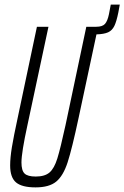

<svg xmlns="http://www.w3.org/2000/svg" viewBox="-20 -804 539 832"><path d="M499 -784 493 -751Q485 -711 475.5 -691.5Q466 -672 448.5 -664Q431 -656 398 -655L321 -295Q292 -159 273 -100.5Q254 -42 223.5 -17Q193 8 134 8Q75 8 49.5 -13.5Q24 -35 24 -87Q24 -120 31.5 -166Q39 -212 57 -295L140 -688H190L99 -262Q73 -143 73 -100Q73 -65 86.5 -52Q100 -39 135 -39Q174 -39 194.5 -56.5Q215 -74 228.5 -117.5Q242 -161 264 -262L354 -688H397Q424 -688 435 -700.5Q446 -713 452 -742L460 -784Z"/></svg>

Font: Saira Ultra Condensed Light
Style: Italic
Weight: 300
Width: 1
Italic angle: -12°
Designer: Hector Gatti with collaboration of the Omnibus-Type team
Foundry: Omnibus-Type
Version: Version 1.001; ttfautohint (v1.8)